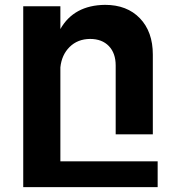

<svg xmlns="http://www.w3.org/2000/svg" viewBox="-20 -564 711 795"><path d="M230 104H632.8V210.9H76.2V-538.1H230V-443.8Q286.1 -542.5 415 -543.9Q505.9 -543.9 559.3 -488.3Q612.8 -432.6 612.8 -337.9V-7.8H459V-293Q459 -343.8 430.7 -373.3Q402.3 -402.8 353 -402.8Q301.3 -402.3 268.3 -369.6Q235.4 -336.9 230 -285.2Z"/></svg>

Font: Montserrat arm SemiBold
Style: Regular
Weight: 600
Designer: Julieta Ulanovsky
Foundry: Julieta Ulanovsky
Version: Version 6.000;PS 006.000;hotconv 1.0.88;makeotf.lib2.5.64775